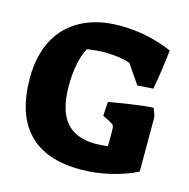

<svg xmlns="http://www.w3.org/2000/svg" viewBox="-103 -785 882 897"><g transform="rotate(15 338.0 -336.5)"><path d="M25 -341Q25 -448 66 -525.5Q107 -603 185 -644Q263 -685 370 -685Q500 -685 623 -633Q613 -537 595 -441L519 -436L456 -528Q406 -546 332 -546Q297 -546 248 -539Q230 -509 220 -459Q210 -409 210 -351Q210 -236 256 -179.5Q302 -123 399 -122Q423 -122 460 -126V-199Q460 -219 457 -225Q454 -231 440 -239L402 -258L406 -326L429 -330Q440 -332 507 -342.5Q574 -353 619 -355Q629 -336 634 -312V-50Q576 -21 505 -4.5Q434 12 364 12Q195 12 110 -77Q25 -166 25 -341Z"/></g></svg>

Font: Suez One
Style: Regular
Weight: 400
Designer: Michal Sahar
Foundry: Hagilda
Version: Version 1.001